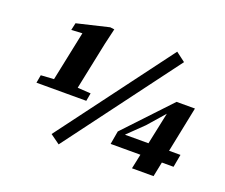

<svg xmlns="http://www.w3.org/2000/svg" viewBox="-112 -829 1196 1021"><g transform="rotate(20 485.5 -318.5)"><path d="M82 -247 90 -292 200 -299H262L372 -292L364 -247ZM153 -247 227 -603 253 -579 160 -574 169 -615 350 -658 374 -655 353 -565 287 -247ZM305 21 251 -18 729 -658 782 -618ZM715 7 740 -112 747 -125 790 -329H762L804 -345L707 -234L607 -137L620 -174V-148H933L920 -76H564L577 -151L817 -406H921L837 7Z"/></g></svg>

Font: Source Serif 4 Black
Style: Italic
Weight: 900
Italic angle: -12°
Designer: Frank Grießhammer
Foundry: Adobe Systems Incorporated
Version: Version 4.004;hotconv 1.0.116;makeotfexe 2.5.65601